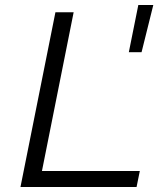

<svg xmlns="http://www.w3.org/2000/svg" viewBox="-20 -749 634 769"><path d="M202 -700H275L148 -64H540L527 0H62ZM534 -729H594L547 -540H496Z"/></svg>

Font: Idrija
Style: Italic
Weight: 400
Italic angle: -11.3°
Designer: Julieta Ulanovsky
Foundry: Julieta Ulanovsky
Version: Version 7.200